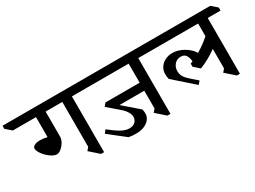

<svg xmlns="http://www.w3.org/2000/svg" viewBox="-158 -1426 2759 2075"><g transform="rotate(-30 1221.5 -388.0)"><path d="M698 -686V10H660L547 -90L578 -126V-686H370V-372Q370 -340 349.5 -305.5Q329 -271 300 -247.5Q271 -224 246 -224Q214 -224 171 -254Q128 -284 97 -326Q66 -368 66 -400Q66 -420 91.5 -434Q117 -448 163 -448Q199 -448 250 -436V-686H-39L-110 -748V-786H788L858 -724V-686Z M1526 -686V10H1488L1375 -90L1406 -126V-348H1096L1286 -184Q1294 -160 1294 -128Q1294 -90 1269.5 -58.5Q1245 -27 1201.5 -8.5Q1158 10 1104 10Q1048 10 1008 2L804 -158L834 -196Q926 -124 975 -99.5Q1024 -75 1066 -75Q1110 -75 1137 -99.5Q1164 -124 1164 -166Q1164 -190 1145.5 -223Q1127 -256 1086 -292L948 -411L980 -448H1406V-686H778L708 -748V-786H1616L1686 -724V-686Z M2393 -686V10H2355L2242 -90L2273 -126V-369Q2169 -294 2057 -250L1987 -312V-350L2017 -363Q2010 -419 1989.5 -444.5Q1969 -470 1931 -470Q1881 -470 1851 -435Q1821 -400 1821 -354Q1821 -316 1836 -287Q1851 -258 1894 -220L1979 -145L1946 -108L1699 -326Q1691 -354 1691 -392Q1691 -435 1714.5 -471.5Q1738 -508 1779.5 -529Q1821 -550 1871 -550Q1938 -550 2007.5 -511Q2077 -472 2114 -412Q2201 -463 2273 -528V-686H1606L1536 -748V-786H2483L2553 -724V-686Z"/></g></svg>

Font: Inknut
Style: Antiqua
Weight: 400
Designer: Claus Eggers Srensen
Foundry: Claus Eggers Srensen
Version: Version 1.000; ttfautohint (v1.2) -l 7 -r 28 -G 50 -x 13 -D 